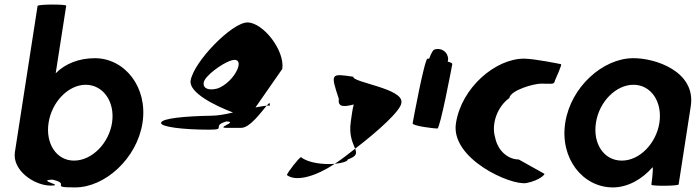

<svg xmlns="http://www.w3.org/2000/svg" viewBox="-20 -810 3037 838"><path d="M45 -146C33 -66 130 0 201 0C268 0 135 -23 209 -26C294 -6 189 8 308 8C438 8 578 -118 602 -274C626 -430 524 -556 394 -556C325 -556 264 -532 223 -490L269 -785C270 -792 145 -792 144 -784ZM192 -274C206 -366 279 -440 354 -440C430 -440 483 -366 469 -274C455 -184 381 -109 303 -109C226 -109 178 -184 192 -274Z M683 -274C680 -256 780 -244 894 -244C972 -244 900 -260 968 -280C1022 -278 919 -252 969 -252H1033C1071 -252 1121 -322 1144 -349C1133 -348 1116 -345 1095 -341L1212 -509C1224 -590 1128 -712 1060 -712C992 -712 825 -540 812 -458C804 -405 920 -348 997 -319C963 -311 930 -305 904 -305C790 -303 686 -294 683 -274ZM869 -449C873 -479 949 -532 983 -544C1016 -557 1031 -542 1016 -507C1001 -472 964 -436 930 -424C893 -414 866 -422 869 -449ZM1144 -349C1153 -350 1157 -349 1157 -347C1160 -365 1155 -362 1144 -349Z M1232 -46C1274 -14 1363 -43 1441 -95C1394 -91 1326 -98 1294 -124C1286 -124 1234 -56 1232 -46ZM1459 -378C1453 -340 1485 -344 1524 -354C1518 -333 1515 -306 1511 -279C1502 -218 1521 -184 1530 -161C1632 -239 1731 -329 1732 -362C1742 -424 1518 -450 1522 -475C1423 -490 1422 -490 1459 -378ZM1441 -95C1472 -98 1497 -105 1498 -114C1537 -128 1538 -140 1530 -161C1500 -137 1470 -114 1441 -95Z M1781 -272C1779 -260 1876 -249 1889 -249C1901 -249 1952 -518 1954 -530C1955 -534 1947 -538 1934 -541C1936 -548 1937 -556 1934 -564C1928 -588 1901 -602 1877 -594C1871 -594 1862 -578 1853 -554H1846C1833 -554 1783 -284 1781 -272Z M1970 -272C1946 -118 2207 0 2277 -11C2336 -22 2363 -52 2355 -52L2244 -114C2199 -114 2153 -150 2141 -210C2123 -270 2152 -346 2203 -382C2208 -416 2309 -445 2342 -445C2376 -445 2398 -441 2400 -452C2402 -462 2436 -530 2428 -530C2428 -530 2313 -554 2267 -554C2143 -554 1994 -428 1970 -272Z M2447 -274C2423 -118 2524 8 2655 8C2720 8 2783 -28 2828 -80C2833 -76 2823 -4 2823 -4C2822 3 2941 2 2942 -5L2995 -347C3018 -500 2836 -558 2741 -556C2610 -554 2471 -430 2447 -274ZM2581 -274C2595 -366 2668 -440 2745 -440C2821 -440 2872 -366 2858 -274C2844 -184 2772 -109 2694 -109C2615 -109 2567 -184 2581 -274Z"/></svg>

Font: Ampere
Style: CndIta
Weight: 400
Version: Version 1